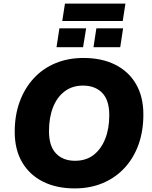

<svg xmlns="http://www.w3.org/2000/svg" viewBox="-20 -1039 847 1070"><path d="M396 11Q295 11 220 -26.5Q145 -64 103.5 -134.5Q62 -205 62 -305Q62 -396 89.5 -471.5Q117 -547 167.5 -602Q218 -657 288.5 -686.5Q359 -716 445 -716Q547 -716 622 -678.5Q697 -641 738 -570.5Q779 -500 779 -401Q779 -309 752 -233.5Q725 -158 674 -103Q623 -48 552.5 -18.5Q482 11 396 11ZM398 -143Q459 -143 501 -175Q543 -207 566 -264.5Q589 -322 589 -397Q589 -481 549.5 -521.5Q510 -562 442 -562Q383 -562 340.5 -530Q298 -498 275.5 -441Q253 -384 253 -308Q253 -225 292 -184Q331 -143 398 -143ZM327 -922 342 -1019H679L664 -922ZM295 -776 311 -881H460L443 -776ZM501 -776 517 -881H666L650 -776Z"/></svg>

Font: Nunito Sans 12pt ExtraLight 12pt Black
Style: Italic
Weight: 900
Italic angle: -9°
Version: Version 3.101;gftools[0.9.27]